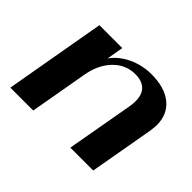

<svg xmlns="http://www.w3.org/2000/svg" viewBox="-108 -689 878 878"><g transform="rotate(45 331.0 -250.0)"><path d="M113 -490H261L247 -409Q277 -451 329 -475.5Q381 -500 440 -500Q526 -500 574 -461Q622 -422 622 -352Q622 -340 618 -312L563 0H415L472 -321Q476 -340 476 -361Q476 -404 453.5 -426Q431 -448 388 -448Q326 -448 281.5 -402Q237 -356 224 -278L175 0H27Z"/></g></svg>

Font: Fahkwang
Style: Bold Italic
Weight: 700
Italic angle: -10°
Designer: Suppakit Chalermlarp | Katatrad Co.,Ltd.
Foundry: Cadson Demak Co.,Ltd.
Version: Version 1.000; ttfautohint (v1.6)